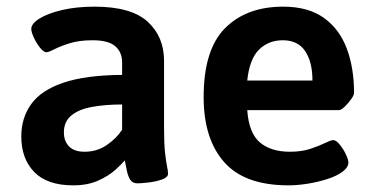

<svg xmlns="http://www.w3.org/2000/svg" viewBox="-20 -550 1124 577"><path d="M200 7Q122 7 83 -33Q44 -73 44 -140Q44 -196 74 -237.5Q104 -279 170.5 -301.5Q237 -324 347 -325V-363Q347 -393 326.5 -411Q306 -429 258 -429Q218 -429 189.5 -420Q161 -411 143.5 -402Q126 -393 120 -393Q111 -393 100 -407Q89 -421 81.5 -437.5Q74 -454 74 -463Q74 -479 99 -494.5Q124 -510 167 -520Q210 -530 264 -530Q374 -530 423.5 -485Q473 -440 473 -367V-166Q473 -118 476 -91Q479 -64 482 -50Q485 -36 485 -28Q485 -17 466.5 -10.5Q448 -4 425.5 -1.5Q403 1 393 1Q378 1 371 -10.5Q364 -22 361 -38.5Q358 -55 355 -68Q346 -57 326 -39Q306 -21 274.5 -7Q243 7 200 7ZM234 -94Q271 -94 300 -113.5Q329 -133 347 -160V-236Q298 -236 258 -229Q218 -222 195 -203.5Q172 -185 172 -152Q172 -126 187.5 -110Q203 -94 234 -94Z M847 7Q715 7 653.5 -63Q592 -133 592 -258Q592 -401 656.5 -465.5Q721 -530 831 -530Q906 -530 953 -496.5Q1000 -463 1022 -404.5Q1044 -346 1044 -271Q1044 -264 1035 -251.5Q1026 -239 1015.5 -229Q1005 -219 999 -219H723Q728 -150 761 -122Q794 -94 851 -94Q887 -94 913.5 -103Q940 -112 957.5 -120.5Q975 -129 981 -129Q990 -129 1001 -115.5Q1012 -102 1019.5 -86Q1027 -70 1027 -62Q1027 -47 1009.5 -34Q992 -21 964 -12Q936 -3 905 2Q874 7 847 7ZM723 -308H919Q919 -364 897 -396.5Q875 -429 830 -429Q787 -429 758.5 -401Q730 -373 723 -308Z"/></svg>

Font: Asap SemiBold
Style: Regular
Weight: 600
Designer: Pablo Cosgaya
Foundry: Omnibus-Type
Version: Version 3.001; ttfautohint (v1.8.3)